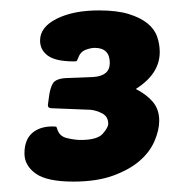

<svg xmlns="http://www.w3.org/2000/svg" viewBox="-20 -740 337 369"><path d="M162 -648Q154 -648 144 -644Q134 -640 130 -628Q128 -623 127 -622.5Q126 -622 122 -622Q87 -622 72 -633Q57 -644 57 -662Q57 -688 89 -704Q121 -720 170 -720Q205 -720 227.5 -713Q250 -706 263.5 -695Q277 -684 282 -669.5Q287 -655 287 -640Q287 -598 241 -569Q261 -559 273.5 -544.5Q286 -530 286 -508Q286 -490 277 -469Q268 -448 248.5 -431Q229 -414 197.5 -402.5Q166 -391 121 -391Q70 -391 48.5 -406.5Q27 -422 27 -445Q27 -471 41.5 -484Q56 -497 81 -497Q88 -497 88.5 -496Q89 -495 90 -492Q94 -478 109 -474.5Q124 -471 135 -471Q167 -471 177.5 -483Q188 -495 188 -502Q188 -516 176.5 -522Q165 -528 154 -529L79 -532Q72 -532 72 -538L74 -553Q76 -570 81.5 -579.5Q87 -589 108 -590L159 -592Q191 -594 191 -619Q191 -648 162 -648Z"/></svg>

Font: PoetsenOne
Style: Regular
Weight: 400
Designer: Rodrigo Fuenzalida, Pablo Impallari
Foundry: Pablo Impallari, Rodrigo Fuenzalida
Version: Version 1.000; ttfautohint (v0.8) -G 200 -r 50